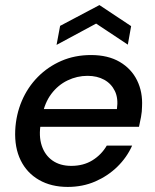

<svg xmlns="http://www.w3.org/2000/svg" viewBox="-20 -725 610 757"><path d="M247 12Q182 12 134 -15.5Q86 -43 61.5 -93Q37 -143 40 -211Q43 -273 66 -327Q89 -381 129 -421.5Q169 -462 222 -485Q275 -508 339 -508Q406 -508 452 -481Q498 -454 520.5 -408Q543 -362 540 -305Q540 -286 536 -264Q532 -242 528 -225H114L126 -295H441Q447 -337 433 -366Q419 -395 391 -410.5Q363 -426 325 -426Q284 -426 246.5 -408Q209 -390 182.5 -355Q156 -320 146 -267L141 -239Q132 -189 144.5 -151Q157 -113 187 -92Q217 -71 261 -71Q309 -71 344.5 -93Q380 -115 401 -151H501Q480 -104 442.5 -67.5Q405 -31 355.5 -9.5Q306 12 247 12ZM203 -548 217 -623 372 -705 497 -622 484 -549 359 -632Z"/></svg>

Font: DM Sans 28pt Medium
Style: Italic
Weight: 500
Italic angle: -10°
Version: Version 4.004;gftools[0.9.30]